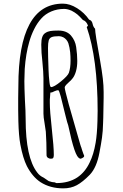

<svg xmlns="http://www.w3.org/2000/svg" viewBox="-20 -955 675 1056"><path d="M203 47Q159 18 128 -41Q106 -85 92 -160Q83 -208 81 -288Q80 -306 80 -349V-415Q81 -444 81 -481Q81 -935 326 -935Q364 -935 404 -910Q444 -885 470 -847Q485 -843 489 -825Q493 -806 503 -797Q503 -772 530 -625Q541 -562 545.5 -523Q550 -484 550 -449V-417Q550 -396 548 -308L547 -279Q546 -233 541 -198Q536 -163 527 -116Q512 -34 474 6Q435 46 402.5 63.5Q370 81 328 81Q256 81 203 47ZM405 21Q448 -8 473 -61Q495 -105 506 -170Q514 -217 516 -289Q517 -305 517 -345Q517 -632 457 -806L464 -814Q455 -839 436 -845Q417 -866 405 -876Q393 -886 374 -896Q351 -906 333 -906Q295 -906 262 -892Q229 -878 207 -853Q185 -829 168 -795Q151 -761 141 -725Q122 -660 116 -576Q114 -532 114 -509Q114 -474 117 -405Q121 -342 121 -301Q121 -88 185 -6Q198 12 220 22Q242 36 248 41Q267 48 281 48L290 52Q358 52 405 21ZM236 -102Q236 -173 232 -231Q229 -255 225 -278Q219 -311 219 -330V-525Q219 -556 213 -617Q207 -665 207 -710Q207 -736 212.5 -751.5Q218 -767 230 -774Q242 -782 257.5 -784.5Q273 -787 301 -787Q346 -787 370 -760Q394 -732 399 -696Q405 -654 405 -620Q405 -588 398 -563.5Q391 -539 380 -525Q369 -511 360 -504Q351 -496 343.5 -488Q336 -480 336 -473Q336 -463 358 -382L404 -221Q426 -142 428 -142V-141L432 -128Q436 -119 439 -108Q443 -100 443 -97Q443 -89 424 -82Q414 -82 404 -98Q390 -121 373 -188L362 -236Q360 -244 355 -266Q350 -279 342 -312L335 -340L314 -425Q305 -459 300 -459Q293 -459 279 -453Q268 -446 257 -446L254 -407V-389Q254 -345 265 -246Q276 -147 276 -103Q276 -93 273 -87Q270 -82 260 -82Q250 -82 243 -87.5Q236 -93 236 -102ZM359 -555Q368 -582 368 -621Q368 -646 366 -667Q363 -695 356 -717Q348 -739 328 -750Q316 -756 304 -756Q277 -756 264.5 -751Q252 -746 248 -732.5Q244 -719 244 -691Q244 -651 247 -570Q248 -537 252 -503Q255 -476 261 -476Q277 -476 315 -507Q353 -538 359 -555Z"/></svg>

Font: Amatic SC
Style: Regular
Weight: 400
Designer: Multiple Designers
Foundry: Vernon Adams
Version: Version 2.505